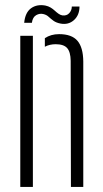

<svg xmlns="http://www.w3.org/2000/svg" viewBox="-20 -742 408 762"><path d="M60.5 0V-600H110.5V0ZM261.5 0 260.5 -501Q260 -536 246.5 -551.2Q233 -566.5 201 -566.5Q189 -566.5 178.2 -564Q167.5 -561.5 158 -556.5V-590.5Q170 -598.5 184 -602.5Q198 -606.5 214.5 -606.5Q265 -606.5 287.5 -580Q310 -553.5 310.5 -498V0ZM265 -716H295.5Q295.5 -682 273.5 -662.2Q251.5 -642.5 220 -648.5Q202.5 -652 192 -659.8Q181.5 -667.5 173.2 -675.2Q165 -683 153 -686Q138 -690 123.8 -682Q109.5 -674 106.5 -651.5H76Q80 -692.5 103.2 -709.2Q126.5 -726 160 -720Q172 -717.5 181 -712Q190 -706.5 197.2 -699.8Q204.5 -693 211.8 -687.8Q219 -682.5 227 -681Q244.5 -678.5 254.8 -689.8Q265 -701 265 -716Z"/></svg>

Font: Big Shoulders Stencil Text Thin ExtraLight
Style: Regular
Weight: 250
Version: Version 2.001